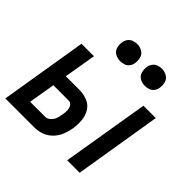

<svg xmlns="http://www.w3.org/2000/svg" viewBox="-190 -927 1100 1100"><g transform="rotate(45 360.0 -377.5)"><path d="M504 0H605L692 -530H592ZM3 0H239Q268 0 297 -10.5Q326 -21 348 -43.5Q370 -66 381.5 -94.5Q393 -123 398 -152Q403 -186 400.5 -220Q398 -254 381 -282Q364 -310 333 -322.5Q302 -335 267 -335H158L191 -530H90ZM117 -87 144 -248H268Q281 -248 289.5 -239Q298 -230 300.5 -217.5Q303 -205 302.5 -191.5Q302 -178 299 -165Q297 -148 291 -131Q285 -114 270.5 -100.5Q256 -87 239 -87ZM517 -616Q532 -616 547.5 -621Q563 -626 573 -639.5Q583 -653 585 -668Q589 -691 583 -712Q577 -733 558 -744Q539 -755 517 -755Q502 -755 486.5 -749.5Q471 -744 461 -730.5Q451 -717 449 -702Q445 -680 451 -658.5Q457 -637 476 -626.5Q495 -616 517 -616ZM317 -616Q332 -616 347.5 -621Q363 -626 373 -639.5Q383 -653 385 -668Q389 -691 383 -712Q377 -733 358 -744Q339 -755 317 -755Q302 -755 286.5 -749.5Q271 -744 261 -730.5Q251 -717 249 -702Q245 -680 251 -658.5Q257 -637 276 -626.5Q295 -616 317 -616Z"/></g></svg>

Font: Iosevka Sparkle Medium
Style: Italic
Weight: 500
Italic angle: -9°
Designer: Belleve Invis
Foundry: Belleve Invis
Version: Version 4.5.0; ttfautohint (v1.8.3)